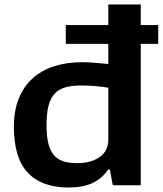

<svg xmlns="http://www.w3.org/2000/svg" viewBox="-20 -828 727 858"><path d="M274 -716H464V-808H609V-716H687V-632H609V0H484L471 -70H463Q434 -28 391 -9Q348 10 287 10Q167 10 104.5 -56Q42 -122 42 -262Q42 -334 64 -388Q86 -442 126 -478Q166 -514 222 -532Q278 -550 346 -550Q379 -550 409.5 -547Q440 -544 464 -542V-632H274ZM326 -99Q386 -99 425 -126Q464 -153 464 -204V-436Q441 -440 409 -443Q377 -446 342 -446Q301 -446 271.5 -437.5Q242 -429 223.5 -408.5Q205 -388 196.5 -354Q188 -320 188 -270Q188 -222 195.5 -189.5Q203 -157 219.5 -136.5Q236 -116 262 -107.5Q288 -99 326 -99Z"/></svg>

Font: Encode Sans Wide
Style: SemiBold
Weight: 600
Designer: Pablo Impallari, Andres Torresi
Foundry: Pablo Impallari, Andres Torresi
Version: Version 1.000; ttfautohint (v1.00) -l 8 -r 50 -G 200 -x 14 -